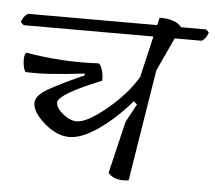

<svg xmlns="http://www.w3.org/2000/svg" viewBox="-49 -702 847 756"><g transform="rotate(5 375.0 -324.0)"><path d="M90 -273Q90 -301 140 -330Q202 -364 278 -397L277 -404Q120 -385 44 -390Q35 -405 33.5 -431Q32 -457 41 -466Q187 -441 328 -449Q337 -446 343.5 -422Q350 -398 348 -382Q179 -314 179 -281Q179 -260 207 -237Q235 -214 262 -214Q302 -214 378 -276.5Q454 -339 496 -410L534 -573H21L9 -584Q16 -608 34 -619H545L552 -649Q617 -649 639 -619H738L750 -608Q743 -584 725 -573H618L557 -441L486 0Q429 7 405 -23L454 -229L493 -301L479 -312Q418 -241 352.5 -195.5Q287 -150 238 -150Q189 -150 139.5 -192.5Q90 -235 90 -273Z"/></g></svg>

Font: Tillana
Style: Regular
Weight: 400
Designer: Lipi Raval (Devanagari, Latin), Jonny Pinhorn (Latin)
Foundry: Indian Type Foundry
Version: Version 2.002;PS 1.0;hotconv 1.0.79;makeotf.lib2.5.61930; tt